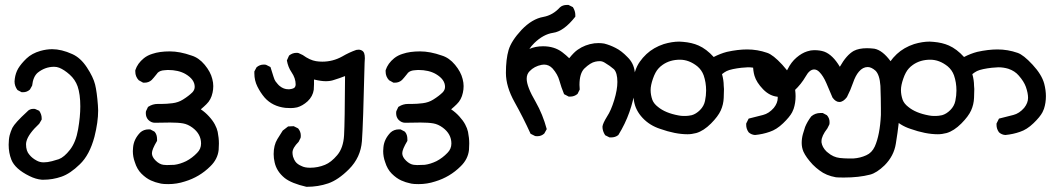

<svg xmlns="http://www.w3.org/2000/svg" viewBox="-20 -425 4198 767"><path d="M14.6 153.3Q14.6 143.6 15.6 133.3Q16.6 123 18.6 115.2Q22.5 100.6 29.3 85.9Q40 65.4 87.9 21.5Q97.7 9.8 113.3 9.8Q119.1 9.8 121.1 10.7L136.7 17.6Q146.5 32.2 146.5 46.9Q146.5 48.8 146.5 52.7L136.7 69.3Q93.8 109.4 85.9 138.7Q84 145.5 84 151.4Q84 178.7 97.7 193.4Q108.4 207 127 216.8Q139.6 223.6 154.3 223.6Q169.9 223.6 188 218.8Q206.1 213.9 214.8 210.9Q236.3 203.1 259.8 172.9Q283.2 142.6 292 91.8Q300.8 41 300.8 0Q300.8 -48.8 290 -80.1Q280.3 -107.4 258.3 -127Q236.3 -146.5 216.8 -154.3Q207 -158.2 196.3 -158.2Q160.2 -158.2 130.9 -134.8Q112.3 -119.1 108.4 -83L99.6 -67.4Q87.9 -56.6 72.3 -56.6Q70.3 -56.6 66.4 -56.6L49.8 -65.4Q38.1 -81.1 38.1 -99.6Q38.1 -104.5 39.1 -110.4Q42 -132.8 52.7 -151.4Q64.5 -170.9 85.9 -191.4Q107.4 -211.9 141.6 -221.7Q166 -228.5 188.5 -228.5Q225.6 -228.5 268.6 -209Q301.8 -194.3 327.1 -155.8Q352.5 -117.2 359.9 -87.4Q367.2 -57.6 371.1 -4.9Q372.1 5.9 372.1 16.6Q372.1 62.5 357.4 121.1Q337.9 194.3 298.8 231.4Q260.7 268.6 225.6 280.8Q190.4 293 153.3 293Q150.4 293 147.5 293Q123 291 97.7 278.3Q40 250 25.4 212.9Q14.6 185.5 14.6 153.3Z M610.4 -9.8H626Q645.5 -9.8 668.9 -12.7Q692.4 -15.6 710.9 -27.3Q734.4 -42 749 -56.6Q757.8 -66.4 757.8 -78.1Q757.8 -107.4 721.7 -128.9Q693.4 -145.5 650.4 -145.5Q643.6 -145.5 637.7 -144.5Q619.1 -143.6 609.4 -133.8L607.4 -130.9Q591.8 -111.3 585.9 -105.5Q574.2 -94.7 557.6 -94.7Q555.7 -94.7 551.8 -94.7L534.2 -104.5Q520.5 -119.1 520.5 -138.7Q520.5 -142.6 520.5 -144.5Q529.3 -171.9 554.7 -192.4Q569.3 -204.1 588.9 -210Q617.2 -219.7 658.2 -219.7Q698.2 -219.7 745.1 -203.1Q774.4 -194.3 797.9 -166Q821.3 -137.7 828.1 -109.4Q832 -94.7 832 -81.1Q832 -67.4 829.1 -54.7Q823.2 -26.4 804.7 -8.8Q794.9 1 782.2 11.7Q799.8 23.4 814.9 40Q830.1 56.6 838.4 72.3Q846.7 87.9 849.6 101.6Q854.5 126 854.5 148.4Q854.5 161.1 853.5 173.8Q849.6 210.9 820.3 239.3Q777.3 282.2 718.8 299.8Q686.5 310.5 652.3 310.5Q632.8 310.5 623.5 308.6Q614.3 306.6 609.9 305.2Q605.5 303.7 600.6 302.7Q591.8 299.8 583 295.9Q563.5 287.1 544.9 268.6Q527.3 251 518.6 222.7Q510.7 201.2 510.7 178.7Q510.7 170.9 511.7 163.1Q514.6 130.9 540 104.5Q553.7 91.8 574.2 91.8Q576.2 91.8 580.1 91.8L596.7 100.6L598.6 102.5Q607.4 113.3 607.4 130.9Q607.4 132.8 607.4 137.7Q586.9 171.9 586.9 187Q586.9 202.1 602.1 216.8Q617.2 231.4 632.8 233.4Q641.6 234.4 646.5 234.4Q663.1 234.4 676.8 233.4Q699.2 230.5 723.6 218.8Q748 206.1 767.6 185.5Q783.2 169.9 783.2 148.4Q783.2 110.4 749 85Q730.5 71.3 710.9 67.9Q691.4 64.5 659.7 64.5Q627.9 64.5 598.6 65.4Q584 65.4 572.3 53.7Q562.5 43 562.5 27.3Q562.5 20.5 563.5 18.6L571.3 2L573.2 1Q589.8 -9.8 610.4 -9.8Z M1313.5 -105.5Q1299.8 -100.6 1281.2 -100.6Q1262.7 -100.6 1234.4 -107.4Q1234.4 -98.6 1234.4 -88.4Q1234.4 -78.1 1233.4 -66.4Q1229.5 -40 1209 -20.5Q1188.5 -2 1167 3.9Q1153.3 6.8 1141.6 6.8Q1129.9 6.8 1120.1 5.9Q1068.4 0 1037.1 -35.2Q1020.5 -54.7 1008.3 -79.1Q996.1 -103.5 996.1 -131.8Q996.1 -134.8 996.1 -139.6L1004.9 -156.2Q1017.6 -167 1033.2 -167Q1041 -167 1043 -166L1060.5 -157.2Q1068.4 -132.8 1072.3 -119.6Q1076.2 -106.4 1080.6 -100.1Q1085 -93.8 1088.9 -89.8Q1093.8 -84 1097.7 -81.1Q1113.3 -68.4 1131.8 -68.4Q1133.8 -68.4 1135.7 -68.4Q1154.3 -70.3 1158.2 -77.1Q1161.1 -81.1 1161.1 -87.9Q1161.1 -112.3 1144.5 -136.7Q1130.9 -156.2 1126 -183.6L1134.8 -203.1Q1148.4 -213.9 1164.1 -213.9Q1169.9 -213.9 1172.9 -212.9L1189.5 -205.1Q1217.8 -184.6 1242.2 -180.7Q1253.9 -178.7 1267.6 -178.7Q1309.6 -178.7 1346.7 -199.2Q1375 -215.8 1403.3 -225.6Q1409.2 -226.6 1413.1 -226.6Q1417 -226.6 1421.4 -225.1Q1425.8 -223.6 1429.2 -220.7Q1432.6 -217.8 1434.6 -212.9Q1437.5 -205.1 1437.5 -192.4Q1437.5 -184.6 1436.5 -173.8Q1430.7 74.2 1425.8 138.7Q1420.9 204.1 1374 251Q1331.1 293.9 1291 307.6Q1251 321.3 1205.1 321.3H1204.1Q1144.5 307.6 1117.2 286.1Q1085 259.8 1077.1 223.6Q1073.2 207 1073.2 190.4Q1073.2 155.3 1087.9 130.9Q1097.7 114.3 1109.4 96.7L1130.9 80.1L1153.3 79.1L1170.9 87.9Q1181.6 100.6 1181.6 116.2Q1181.6 124 1180.7 126L1172.9 141.6Q1148.4 166 1148.4 184.6Q1148.4 190.4 1150.4 200.2Q1155.3 214.8 1160.2 220.7Q1168 231.4 1184.6 238.3Q1197.3 245.1 1218.8 245.1Q1250 245.1 1278.3 233.4Q1302.7 223.6 1327.1 194.8Q1351.6 166 1354.5 115.2Q1357.4 64.5 1358.4 -121.1Q1335.9 -112.3 1313.5 -105.5Z M1610.4 -9.8H1626Q1645.5 -9.8 1668.9 -12.7Q1692.4 -15.6 1710.9 -27.3Q1734.4 -42 1749 -56.6Q1757.8 -66.4 1757.8 -78.1Q1757.8 -107.4 1721.7 -128.9Q1693.4 -145.5 1650.4 -145.5Q1643.6 -145.5 1637.7 -144.5Q1619.1 -143.6 1609.4 -133.8L1607.4 -130.9Q1591.8 -111.3 1585.9 -105.5Q1574.2 -94.7 1557.6 -94.7Q1555.7 -94.7 1551.8 -94.7L1534.2 -104.5Q1520.5 -119.1 1520.5 -138.7Q1520.5 -142.6 1520.5 -144.5Q1529.3 -171.9 1554.7 -192.4Q1569.3 -204.1 1588.9 -210Q1617.2 -219.7 1658.2 -219.7Q1698.2 -219.7 1745.1 -203.1Q1774.4 -194.3 1797.9 -166Q1821.3 -137.7 1828.1 -109.4Q1832 -94.7 1832 -81.1Q1832 -67.4 1829.1 -54.7Q1823.2 -26.4 1804.7 -8.8Q1794.9 1 1782.2 11.7Q1799.8 23.4 1814.9 40Q1830.1 56.6 1838.4 72.3Q1846.7 87.9 1849.6 101.6Q1854.5 126 1854.5 148.4Q1854.5 161.1 1853.5 173.8Q1849.6 210.9 1820.3 239.3Q1777.3 282.2 1718.8 299.8Q1686.5 310.5 1652.3 310.5Q1632.8 310.5 1623.5 308.6Q1614.3 306.6 1609.9 305.2Q1605.5 303.7 1600.6 302.7Q1591.8 299.8 1583 295.9Q1563.5 287.1 1544.9 268.6Q1527.3 251 1518.6 222.7Q1510.7 201.2 1510.7 178.7Q1510.7 170.9 1511.7 163.1Q1514.6 130.9 1540 104.5Q1553.7 91.8 1574.2 91.8Q1576.2 91.8 1580.1 91.8L1596.7 100.6L1598.6 102.5Q1607.4 113.3 1607.4 130.9Q1607.4 132.8 1607.4 137.7Q1586.9 171.9 1586.9 187Q1586.9 202.1 1602.1 216.8Q1617.2 231.4 1632.8 233.4Q1641.6 234.4 1646.5 234.4Q1663.1 234.4 1676.8 233.4Q1699.2 230.5 1723.6 218.8Q1748 206.1 1767.6 185.5Q1783.2 169.9 1783.2 148.4Q1783.2 110.4 1749 85Q1730.5 71.3 1710.9 67.9Q1691.4 64.5 1659.7 64.5Q1627.9 64.5 1598.6 65.4Q1584 65.4 1572.3 53.7Q1562.5 43 1562.5 27.3Q1562.5 20.5 1563.5 18.6L1571.3 2L1573.2 1Q1589.8 -9.8 1610.4 -9.8Z M2094.7 -229.5Q2119.1 -240.2 2149.4 -240.2Q2194.3 -240.2 2225.6 -216.8Q2242.2 -204.1 2253.9 -192.4Q2273.4 -216.8 2288.1 -226.6Q2317.4 -247.1 2354.5 -252Q2361.3 -252.9 2371.6 -252.9Q2381.8 -252.9 2393.6 -251Q2417 -245.1 2439.5 -233.4Q2462.9 -221.7 2486.3 -197.3Q2511.7 -172.9 2515.6 -138.7Q2518.6 -123 2518.6 -113.8Q2518.6 -104.5 2518.1 -94.7Q2517.6 -85 2515.6 -64.5Q2510.7 -23.4 2494.1 23.4Q2477.5 70.3 2450.2 114.3Q2438.5 124 2420.9 124Q2418.9 124 2415 124L2397.5 115.2Q2386.7 98.6 2386.7 81.1Q2387.7 68.4 2405.3 40Q2420.9 16.6 2433.6 -24.9Q2446.3 -66.4 2446.3 -97.7Q2446.3 -133.8 2432.6 -148.4Q2417 -162.1 2395.5 -174.8Q2385.7 -180.7 2376.5 -180.7Q2367.2 -180.7 2358.4 -178.7Q2338.9 -174.8 2314.5 -151.4Q2294.9 -131.8 2294.9 -85.9Q2294.9 -78.1 2295.9 -67.4L2287.1 -49.8Q2274.4 -39.1 2257.8 -39.1Q2255.9 -39.1 2252 -39.1L2233.4 -48.8Q2221.7 -77.1 2214.8 -102.5Q2208 -127.9 2187.5 -151.4Q2172.9 -167 2153.3 -167Q2148.4 -167 2143.6 -166Q2114.3 -160.2 2095.7 -140.6Q2084 -128.9 2084 -110.4Q2084 -79.1 2120.1 -17.6Q2148.4 32.2 2164.1 90.8L2154.3 108.4Q2142.6 119.1 2127 119.1Q2119.1 119.1 2117.2 118.2L2099.6 109.4Q2070.3 44.9 2035.6 -17.1Q2001 -79.1 2001 -133.8Q2001 -188.5 2011.7 -225.1Q2022.5 -261.7 2063.5 -305.7Q2105.5 -349.6 2150.4 -357.4Q2188.5 -364.3 2216.8 -395.5Q2227.5 -405.3 2245.1 -405.3Q2247.1 -405.3 2251 -405.3L2268.6 -396.5Q2278.3 -380.9 2278.3 -365.2Q2278.3 -363.3 2278.3 -358.4Q2232.4 -299.8 2189.5 -293.9Q2150.4 -288.1 2114.3 -252.9Q2102.5 -241.2 2094.7 -229.5Z M2960.9 74.2Q2960.9 72.3 2960.9 68.4L2970.7 48.8Q3002.9 41 3028.3 34.2Q3051.8 28.3 3071.3 5.9Q3086.9 -13.7 3086.9 -34.2Q3086.9 -52.7 3078.1 -78.1Q3070.3 -99.6 3049.8 -123Q3034.2 -141.6 3007.8 -150.4Q2988.3 -156.2 2967.8 -156.2Q2960 -156.2 2941.9 -154.3Q2923.8 -152.3 2907.7 -148.9Q2891.6 -145.5 2882.8 -141.1Q2874 -136.7 2864.3 -128.9Q2871.1 -104.5 2871.1 -83Q2872.1 -75.2 2872.1 -69.3Q2872.1 -50.8 2871.1 -34.2Q2870.1 -7.8 2859.4 16.1Q2848.6 40 2820.3 68.4Q2791 97.7 2761.7 106.4Q2743.2 111.3 2726.6 111.3Q2677.7 111.3 2617.2 89.8Q2575.2 76.2 2546.9 45.9Q2518.6 15.6 2512.7 -21.5Q2507.8 -46.9 2507.8 -64Q2507.8 -81.1 2508.8 -90.8Q2511.7 -144.5 2536.1 -178.7Q2546.9 -194.3 2562.5 -209Q2590.8 -235.4 2631.8 -249Q2665 -258.8 2693.4 -258.8Q2701.2 -258.8 2709 -257.8Q2744.1 -254.9 2770.5 -243.2Q2801.8 -229.5 2831.1 -197.3Q2857.4 -210.9 2883.8 -217.8Q2927.7 -227.5 2964.8 -227.5Q3005.9 -227.5 3044.9 -213.9Q3068.4 -206.1 3105 -166.5Q3141.6 -127 3151.4 -90.8Q3158.2 -64.5 3158.2 -41Q3158.2 -13.7 3150.4 9.8Q3147.5 17.6 3144.5 23.4Q3134.8 42 3108.4 67.4Q3082 92.8 3054.7 101.6Q3027.3 111.3 2996.1 114.3Q2981.4 113.3 2970.7 103.5Q2960.9 89.8 2960.9 74.2ZM2800.8 -63.5Q2800.8 -95.7 2791 -124Q2783.2 -145.5 2765.6 -160.2Q2732.4 -186.5 2696.3 -186.5Q2656.2 -186.5 2627 -166Q2617.2 -159.2 2610.4 -151.4Q2597.7 -137.7 2588.4 -110.8Q2579.1 -84 2579.1 -65.4Q2579.1 -45.9 2585.9 -26.4Q2591.8 -10.7 2608.4 2Q2637.7 26.4 2690.4 36.1Q2701.2 38.1 2707.5 38.1Q2713.9 38.1 2721.2 38.1Q2728.5 38.1 2743.2 35.2Q2760.7 30.3 2776.4 14.6Q2792 -1 2796.4 -22Q2800.8 -43 2800.8 -63.5Z M3196.3 82Q3205.1 60.5 3220.7 40Q3236.3 26.4 3257.8 26.4Q3260.7 26.4 3266.6 26.4L3283.2 35.2Q3293.9 46.9 3293.9 62.5Q3293.9 70.3 3293 72.3L3285.2 87.9Q3261.7 118.2 3261.7 138.7Q3261.7 141.6 3261.7 143.6Q3264.6 163.1 3281.2 179.7L3287.1 184.6Q3308.6 203.1 3335 206.1Q3353.5 208 3367.2 208Q3380.9 208 3389.6 208Q3417 206.1 3440.4 195.3Q3462.9 185.5 3474.6 160.2Q3495.1 114.3 3499 34.2Q3499 23.4 3499 7.8Q3499 -29.3 3497.1 -82Q3494.1 -126 3477.5 -142.6Q3460.9 -157.2 3446.3 -157.2Q3426.8 -157.2 3411.1 -138.7Q3397.5 -123 3387.7 -94.2Q3377.9 -65.4 3363.3 -37.1Q3348.6 -17.6 3333 -17.6Q3318.4 -17.6 3305.7 -35.2Q3293 -64.5 3281.2 -92.8Q3268.6 -122.1 3252.9 -137.7Q3243.2 -147.5 3232.4 -147.5Q3213.9 -147.5 3198.2 -119.1Q3180.7 -88.9 3153.8 -63.5Q3127 -38.1 3094.7 -38.1Q3057.6 -38.1 3028.3 -68.4Q3002 -95.7 2994.1 -122.1Q2988.3 -141.6 2988.3 -165Q2988.3 -173.8 2988.3 -178.7Q2991.2 -192.4 3000 -204.1Q3012.7 -213.9 3028.3 -213.9Q3036.1 -213.9 3038.1 -212.9L3053.7 -205.1Q3064.5 -192.4 3064.5 -176.8Q3064.5 -172.9 3064 -168.9Q3063.5 -165 3063.5 -157.2Q3063.5 -149.4 3067.4 -141.6Q3074.2 -127 3086.9 -120.1Q3092.8 -117.2 3097.2 -117.2Q3101.6 -117.2 3104.5 -119.1Q3115.2 -127 3127 -149.4Q3140.6 -176.8 3161.6 -194.8Q3182.6 -212.9 3204.1 -219.7Q3218.8 -224.6 3231.9 -224.6Q3245.1 -224.6 3254.4 -223.1Q3263.7 -221.7 3272.5 -218.8Q3306.6 -206.1 3335 -158.2Q3361.3 -205.1 3390.6 -221.7Q3411.1 -232.4 3443.4 -232.4Q3457 -232.4 3472.7 -230.5Q3504.9 -224.6 3537.1 -181.2Q3569.3 -137.7 3572.3 -56.6Q3573.2 -25.4 3573.2 6.3Q3573.2 38.1 3569.8 69.8Q3566.4 101.6 3558.6 149.4Q3550.8 198.2 3513.7 235.4Q3482.4 265.6 3456.1 272.5Q3411.1 284.2 3351.6 284.2Q3328.1 284.2 3319.3 283.2Q3280.3 276.4 3253.9 255.9Q3240.2 246.1 3226.6 232.4Q3200.2 204.1 3189.5 180.7Q3182.6 164.1 3182.6 146Q3182.6 127.9 3187.5 110.4Q3192.4 92.8 3196.3 82Z M3960.9 74.2Q3960.9 72.3 3960.9 68.4L3970.7 48.8Q4002.9 41 4028.3 34.2Q4051.8 28.3 4071.3 5.9Q4086.9 -13.7 4086.9 -34.2Q4086.9 -52.7 4078.1 -78.1Q4070.3 -99.6 4049.8 -123Q4034.2 -141.6 4007.8 -150.4Q3988.3 -156.2 3967.8 -156.2Q3960 -156.2 3941.9 -154.3Q3923.8 -152.3 3907.7 -148.9Q3891.6 -145.5 3882.8 -141.1Q3874 -136.7 3864.3 -128.9Q3871.1 -104.5 3871.1 -83Q3872.1 -75.2 3872.1 -69.3Q3872.1 -50.8 3871.1 -34.2Q3870.1 -7.8 3859.4 16.1Q3848.6 40 3820.3 68.4Q3791 97.7 3761.7 106.4Q3743.2 111.3 3726.6 111.3Q3677.7 111.3 3617.2 89.8Q3575.2 76.2 3546.9 45.9Q3518.6 15.6 3512.7 -21.5Q3507.8 -46.9 3507.8 -64Q3507.8 -81.1 3508.8 -90.8Q3511.7 -144.5 3536.1 -178.7Q3546.9 -194.3 3562.5 -209Q3590.8 -235.4 3631.8 -249Q3665 -258.8 3693.4 -258.8Q3701.2 -258.8 3709 -257.8Q3744.1 -254.9 3770.5 -243.2Q3801.8 -229.5 3831.1 -197.3Q3857.4 -210.9 3883.8 -217.8Q3927.7 -227.5 3964.8 -227.5Q4005.9 -227.5 4044.9 -213.9Q4068.4 -206.1 4105 -166.5Q4141.6 -127 4151.4 -90.8Q4158.2 -64.5 4158.2 -41Q4158.2 -13.7 4150.4 9.8Q4147.5 17.6 4144.5 23.4Q4134.8 42 4108.4 67.4Q4082 92.8 4054.7 101.6Q4027.3 111.3 3996.1 114.3Q3981.4 113.3 3970.7 103.5Q3960.9 89.8 3960.9 74.2ZM3800.8 -63.5Q3800.8 -95.7 3791 -124Q3783.2 -145.5 3765.6 -160.2Q3732.4 -186.5 3696.3 -186.5Q3656.2 -186.5 3627 -166Q3617.2 -159.2 3610.4 -151.4Q3597.7 -137.7 3588.4 -110.8Q3579.1 -84 3579.1 -65.4Q3579.1 -45.9 3585.9 -26.4Q3591.8 -10.7 3608.4 2Q3637.7 26.4 3690.4 36.1Q3701.2 38.1 3707.5 38.1Q3713.9 38.1 3721.2 38.1Q3728.5 38.1 3743.2 35.2Q3760.7 30.3 3776.4 14.6Q3792 -1 3796.4 -22Q3800.8 -43 3800.8 -63.5Z"/></svg>

Font: JasonHandwriting2
Style: SemiBold
Weight: 600
Version: Version 1.04.7